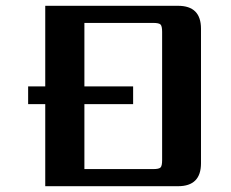

<svg xmlns="http://www.w3.org/2000/svg" viewBox="-20 -642 796 662"><path d="M539 -90V-532Q539 -552 533.5 -557.5Q528 -563 508 -563H271V-344H439V-283H271V-59H508Q528 -59 533.5 -64.5Q539 -70 539 -90ZM136 -622H594Q673 -622 673 -543V-79Q673 0 594 0H136V-283H77V-344H136Z"/></svg>

Font: Sarpanch SemiBold
Style: Regular
Weight: 600
Designer: Manushi Parikh (Devanagari and Latin), Jyotish Sonowal (Devanagari)
Foundry: Indian Type Foundry
Version: Version 2.004;PS 1.0;hotconv 1.0.78;makeotf.lib2.5.61930; tt